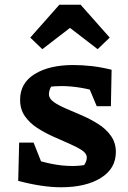

<svg xmlns="http://www.w3.org/2000/svg" viewBox="-20 -785 540 812"><path d="M238 7Q198 7 152 0Q106 -7 57 -20L112 -116Q157 -100 201 -91.5Q245 -83 286 -83Q302 -83 317.5 -84.5Q333 -86 349 -89L312 -62Q328 -75 337.5 -89.5Q347 -104 347 -119Q347 -136 326.5 -149.5Q306 -163 274 -177Q242 -191 206 -207Q170 -223 137.5 -244Q105 -265 85 -294Q65 -323 65 -363Q65 -434 127 -472Q189 -510 290 -510Q327 -510 367.5 -505.5Q408 -501 452 -490L415 -390Q368 -406 324 -413.5Q280 -421 240 -421Q225 -421 210.5 -420Q196 -419 180 -417L215 -437Q199 -426 193 -412.5Q187 -399 187 -386Q187 -368 207.5 -353.5Q228 -339 260 -325.5Q292 -312 328.5 -296Q365 -280 397 -259.5Q429 -239 449.5 -210Q470 -181 470 -142Q470 -72 406.5 -32.5Q343 7 238 7ZM57 -20 61 -182H122L186 -21ZM389 -336 324 -491 452 -490 449 -336ZM321 -765 444 -626 393 -577 276 -667 159 -577 108 -626 231 -765Z"/></svg>

Font: Piazzolla Thin ExtraBold
Style: Regular
Weight: 800
Version: Version 2.005